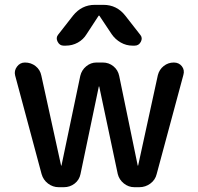

<svg xmlns="http://www.w3.org/2000/svg" viewBox="-20 -780 827 800"><path d="M411.1 -759.8Q466.8 -759.8 502 -714.8L564.5 -634.8Q575.2 -622.1 566.9 -606Q558.6 -589.8 541 -589.8H532.2Q505.9 -589.8 482.9 -603Q460 -616.2 445.3 -637.7L394.5 -713.9Q394.5 -714.8 392.6 -714.8Q390.6 -714.8 390.6 -713.9L340.8 -637.7Q327.1 -615.2 304.2 -602.5Q281.2 -589.8 253.9 -589.8H245.1Q228.5 -589.8 220.2 -606Q211.9 -622.1 221.7 -634.8L284.2 -714.8Q320.3 -759.8 375 -759.8ZM153.3 -54.7 43 -465.8Q38.1 -485.4 50.8 -502.4Q63.5 -519.5 84 -519.5Q109.4 -519.5 128.4 -504.4Q147.5 -489.3 152.3 -464.8L234.4 -90.8Q234.4 -89.8 235.4 -89.8Q236.3 -89.8 236.3 -90.8L314.5 -463.9Q320.3 -488.3 339.4 -503.9Q358.4 -519.5 381.8 -519.5H408.2Q433.6 -519.5 452.6 -503.9Q471.7 -488.3 476.6 -463.9L553.7 -90.8Q553.7 -89.8 554.7 -89.8Q555.7 -89.8 555.7 -90.8L637.7 -466.8Q643.6 -490.2 662.1 -504.9Q680.7 -519.5 704.1 -519.5Q725.6 -519.5 737.8 -503.9Q750 -488.3 744.1 -467.8L632.8 -54.7Q627 -30.3 606.4 -15.1Q585.9 0 560.5 0H540Q515.6 0 496.1 -15.6Q476.6 -31.2 470.7 -54.7L393.6 -418.9Q393.6 -419.9 392.6 -419.9Q391.6 -419.9 391.6 -418.9L315.4 -54.7Q310.5 -30.3 291 -15.1Q271.5 0 246.1 0H224.6Q200.2 0 180.2 -15.1Q160.2 -30.3 153.3 -54.7Z"/></svg>

Font: Rounded Mgen+ 2p medium
Style: Regular
Weight: 500
Designer: [Source Han Sans]
Ryoko NISHIZUKA  (kana & ideographs); Paul D. Hunt (Latin, Greek & Cyrillic); Wenlong ZHANG  (bopomofo
Version: Version 1.059.20150602